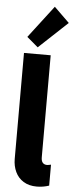

<svg xmlns="http://www.w3.org/2000/svg" viewBox="-66 -1064 425 1105"><g transform="rotate(5 146.0 -512.0)"><path d="M50.8 -139.6V-752H205.1V-162.1Q205.1 -121.6 239.3 -121.1Q245.6 -121.6 251.7 -122.8Q257.8 -124 261.7 -125V-3.9Q227.5 7.8 190.4 7.8Q145.5 7.8 114 -11.7Q82.5 -31.2 66.7 -64.9Q50.8 -98.6 50.8 -139.6ZM62 -845.7 204.6 -1032.2 292.5 -946.3 126.5 -791Z"/></g></svg>

Font: Reddit Sans Strawberry ExBold
Style: Regular
Weight: 800
Designer: Stephen Hutchings
Foundry: Reddit
Version: Version 1.013